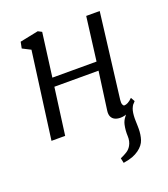

<svg xmlns="http://www.w3.org/2000/svg" viewBox="-145 -668 881 1009"><g transform="rotate(-20 295.0 -164.0)"><path d="M372 238.5 366 211Q388.5 201 403.8 191.2Q419 181.5 428.5 165Q441.5 143 440 112.5Q438.5 82 445 51.5Q449.5 30.5 463.5 13Q477.5 -4.5 485.5 -15.5L536 -48.5Q516 -26 510.8 -2.8Q505.5 20.5 506.5 52.5Q507 63.5 507.2 74.5Q507.5 85.5 507.5 95.5Q507.5 129.5 498.5 157.2Q489.5 185 460 206.5Q444 218 424.8 225.5Q405.5 233 372 238.5ZM468 -79Q466 -61 469.8 -52.5Q473.5 -44 479 -44Q488 -44 499.2 -49.8Q510.5 -55.5 524.5 -69.5L537 -47Q533 -41.5 519 -27.5Q505 -13.5 483.8 -1.8Q462.5 10 437.5 10Q420.5 10 407.5 4Q394.5 -2 388 -15.2Q381.5 -28.5 384.5 -49.5L413.5 -262H166.5L131.5 0H55L120 -486L74 -509.5L81 -545L184 -566L205 -555L173 -310.5H420L451 -554.5H526.5Z"/></g></svg>

Font: Merriweather Light
Style: Italic
Weight: 300
Italic angle: -7.8°
Designer: Eben Sorkin
Foundry: Eben Sorkin
Version: Version 2.101